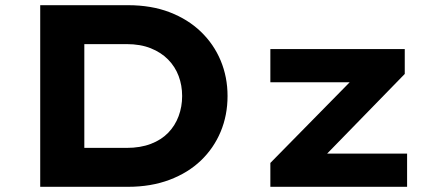

<svg xmlns="http://www.w3.org/2000/svg" viewBox="-20 -720 1671 740"><path d="M135 0V-700H473Q563 -700 633.5 -673Q704 -646 754 -598Q804 -550 830.5 -486.5Q857 -423 857 -350Q857 -276 830.5 -212.5Q804 -149 754.5 -101.5Q705 -54 633.5 -27Q562 0 473 0ZM305 -116 282 -150H468Q521 -150 561.5 -165.5Q602 -181 628.5 -208.5Q655 -236 668.5 -272.5Q682 -309 682 -350Q682 -391 668.5 -427Q655 -463 628 -490.5Q601 -518 561 -534Q521 -550 468 -550H279L305 -582ZM1022 0V-92L1378 -454L1388 -403H1022V-531H1540V-435L1198 -84L1185 -128H1549V0Z"/></svg>

Font: Lexend Giga
Style: Bold
Weight: 700
Version: Version 1.007